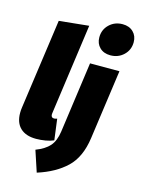

<svg xmlns="http://www.w3.org/2000/svg" viewBox="-151 -913 901 1224"><g transform="rotate(15 299.5 -301.0)"><path d="M215 -167Q214 -163 214 -157Q214 -135 234 -135Q240 -135 254 -139L272 -1Q250 9 218.5 14.5Q187 20 156 20Q89 20 52.5 -14.5Q16 -49 16 -114Q16 -133 19 -152L102 -744L298 -764ZM171 88Q231 65 261 31Q291 -3 300 -66L365 -534H559L495 -76Q477 54 405.5 122Q334 190 217 227ZM379 -710Q379 -761 414.5 -795Q450 -829 502 -829Q546 -829 572.5 -803Q599 -777 599 -736Q599 -685 563.5 -651Q528 -617 476 -617Q432 -617 405.5 -643Q379 -669 379 -710Z"/></g></svg>

Font: Fira Sans Black
Style: Italic
Weight: 900
Italic angle: -8°
Designer: Carrois Corporate & Edenspiekermann AG
Foundry: Carrois Corporate GbR & Edenspiekermann AG
Version: Version 4.203